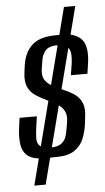

<svg xmlns="http://www.w3.org/2000/svg" viewBox="-53 -714 442 809"><g transform="rotate(-5 168.0 -309.5)"><path d="M112 -51Q68 -51 45 -66.5Q22 -82 16 -114Q10 -146 17 -193L22 -230H95L88 -180Q85 -157 84.5 -137Q84 -117 96.5 -105.5Q109 -94 142 -94Q172 -94 187 -105.5Q202 -117 207.5 -134Q213 -151 215 -166L220 -196Q224 -221 216.5 -238Q209 -255 192 -267.5Q175 -280 147 -292Q119 -305 96.5 -320Q74 -335 64 -358.5Q54 -382 59 -418L63 -448Q70 -499 100 -529.5Q130 -560 191 -563L240 -564Q298 -560 318.5 -528Q339 -496 329 -431L323 -390H253L261 -441Q267 -487 254 -504Q241 -521 209 -521Q171 -521 156 -503Q141 -485 138 -458L133 -427Q129 -399 139 -382Q149 -365 170 -353.5Q191 -342 219 -330Q245 -319 264.5 -305Q284 -291 293.5 -268Q303 -245 297 -205L294 -180Q290 -148 278 -118.5Q266 -89 239 -70.5Q212 -52 161 -52ZM249 -679H297L107 60H59Z"/></g></svg>

Font: Alumni Sans Thin Medium
Style: Italic
Weight: 500
Italic angle: -8°
Version: Version 1.016